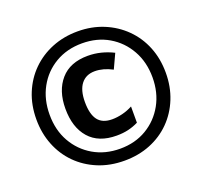

<svg xmlns="http://www.w3.org/2000/svg" viewBox="-126 -869 1079 1024"><g transform="rotate(-20 413.5 -357.0)"><path d="M414 10Q332 10 264.5 -18Q197 -46 148 -95.5Q99 -145 72.5 -212Q46 -279 46 -357Q46 -438 73.5 -505Q101 -572 150.5 -621Q200 -670 267 -697Q334 -724 413 -724Q492 -724 559 -696.5Q626 -669 676 -619.5Q726 -570 753 -503Q780 -436 780 -356Q780 -277 753 -210Q726 -143 677 -93.5Q628 -44 561 -17Q494 10 414 10ZM414 -58Q499 -58 564.5 -97Q630 -136 667.5 -203.5Q705 -271 705 -357Q705 -444 667 -511.5Q629 -579 563.5 -617.5Q498 -656 413 -656Q327 -656 261 -617Q195 -578 158 -510.5Q121 -443 121 -357Q121 -269 159 -202Q197 -135 263 -96.5Q329 -58 414 -58ZM420 -130Q318 -130 264.5 -191Q211 -252 211 -358Q211 -460 264.5 -521.5Q318 -583 419 -583Q457 -583 493 -574Q529 -565 563 -548L525 -466Q474 -493 426 -493Q376 -493 348.5 -458Q321 -423 321 -356Q321 -287 346.5 -253.5Q372 -220 427 -220Q455 -220 485.5 -227.5Q516 -235 544 -250V-158Q516 -144 486 -137Q456 -130 420 -130Z"/></g></svg>

Font: Noto Sans Lao SemiCondensed
Style: Bold
Weight: 700
Width: 4
Designer: Monotype Design Team
Foundry: Monotype Imaging Inc.
Version: Version 2.003; ttfautohint (v1.8.4.7-5d5b)